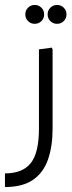

<svg xmlns="http://www.w3.org/2000/svg" viewBox="-20 -554 289 774"><path d="M0 200V145Q71 145 104 103.5Q137 62 137 -35V-355L189 -362L192 -354V-35Q192 36 173.5 89Q155 142 113 171Q71 200 0 200ZM120 -458Q104 -458 93 -469Q82 -480 82 -496Q82 -512 93 -523Q104 -534 120 -534Q136 -534 147 -523Q158 -512 158 -496Q158 -480 147 -469Q136 -458 120 -458ZM210 -458Q194 -458 183 -469Q172 -480 172 -496Q172 -512 183 -523Q194 -534 210 -534Q226 -534 237 -523Q248 -512 248 -496Q248 -480 237 -469Q226 -458 210 -458Z"/></svg>

Font: Fustat Light
Style: Regular
Weight: 300
Designer: Mohamed Gaber, Khaled Hosny, Laura Garcia Mut
Foundry: Kief Type Foundry, Alif Type Foundry, Hard Type Foundry
Version: Version 1.007